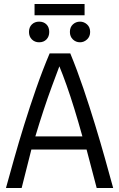

<svg xmlns="http://www.w3.org/2000/svg" viewBox="-20 -947 600 967"><path d="M10 0Q28 -65 51 -147Q74 -229 102 -319Q130 -409 162 -501Q194 -593 230 -678H334Q369 -593 400 -501.5Q431 -410 458.5 -320Q486 -230 509 -148Q532 -66 550 0H467L416 -194H138L89 0ZM158 -260H395Q375 -332 355 -397Q335 -462 315.5 -517Q296 -572 279 -613Q262 -568 241.5 -512.5Q221 -457 200 -393.5Q179 -330 158 -260ZM177 -734Q155 -734 140.5 -748.5Q126 -763 126 -786Q126 -810 140.5 -824Q155 -838 177 -838Q200 -838 214 -824Q228 -810 228 -786Q228 -763 214 -748.5Q200 -734 177 -734ZM383 -734Q362 -734 347 -748.5Q332 -763 332 -786Q332 -810 347 -824Q362 -838 383 -838Q403 -838 418.5 -824Q434 -810 434 -786Q434 -763 418.5 -748.5Q403 -734 383 -734ZM154 -870V-927H406V-870Z"/></svg>

Font: Ubuntu Sans Mono
Style: Regular
Weight: 400
Monospace: yes
Designer: Dalton Maag Ltd
Foundry: Dalton Maag Ltd
Version: Version 1.006